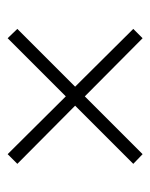

<svg xmlns="http://www.w3.org/2000/svg" viewBox="36 -582 402 515"><g transform="rotate(90 237.5 -324.0)"><path d="M82 -143 238 -299 393 -143 419 -169 263 -324 419 -480 393 -505 238 -350 82 -505 57 -480 212 -324 57 -169Z"/></g></svg>

Font: Fixel Display ExtraLight
Style: Regular
Weight: 200
Designer: AlfaBravo + MacPaw
Foundry: Kyrylo Tkachov, Marchela Mozhyna, Serhii Makarenko, Maria Weinstein, Zakhar Kryvoshyya
Version: Version 1.211